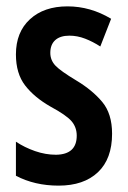

<svg xmlns="http://www.w3.org/2000/svg" viewBox="-20 -573 401 603"><path d="M164 10Q89 10 30 -21V-128Q57 -110 90 -98.5Q123 -87 156 -87Q221 -88 221 -147Q221 -173 205 -192Q189 -211 139 -238Q88 -267 59 -304.5Q30 -342 30 -402Q30 -472 74 -512.5Q118 -553 192 -553Q264 -553 329 -514L295 -427Q272 -442 247.5 -451.5Q223 -461 198 -461Q169 -461 153.5 -447Q138 -433 138 -407Q138 -384 154 -367Q170 -350 220 -320Q270 -290 301 -253Q332 -216 332 -153Q332 -74 287.5 -32Q243 10 164 10Z"/></svg>

Font: Noto Sans ExtraCondensed SemiBold
Style: Regular
Weight: 600
Width: 2
Designer: Monotype Design Team
Foundry: Monotype Imaging Inc.
Version: Version 2.013; ttfautohint (v1.8.4.7-5d5b)